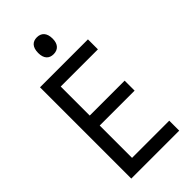

<svg xmlns="http://www.w3.org/2000/svg" viewBox="-281 -992 1062 1062"><g transform="rotate(-45 250.0 -461.0)"><path d="M248 -790C282 -790 305 -811 305 -855C305 -901 282 -922 248 -922C214 -922 192 -901 192 -855C192 -812 213 -790 248 -790ZM65 0H440V-78H149V-331H422V-409H149V-636H440V-714H65Z"/></g></svg>

Font: Noto Sans Mono ExtraCondensed
Style: Regular
Weight: 400
Width: 2
Designer: Monotype Design Team
Foundry: Monotype Imaging Inc.
Version: Version 2.014